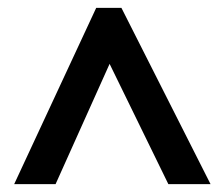

<svg xmlns="http://www.w3.org/2000/svg" viewBox="-20 -737 568 487"><path d="M16 -270 224 -717H288L514 -270H407L258 -575L121 -270Z"/></svg>

Font: Noto Sans Bengali SemiCondensed SemiBold
Style: Regular
Weight: 600
Width: 4
Designer: Joana Ranito - Universal Thirst; Jelle Bosma - Monotype Design Team
Foundry: Universal Thirst ehf.
Version: Version 3.000; ttfautohint (v1.8.4.7-5d5b)